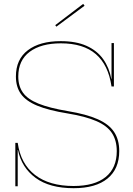

<svg xmlns="http://www.w3.org/2000/svg" viewBox="-20 -978 700 1008"><path d="M366.5 10Q240.5 10 166.8 -44.2Q93 -98.5 74.5 -190.5H70L73 -228Q88.5 -117.5 164 -59.5Q239.5 -1.5 366 -1.5Q476.5 -1.5 534.8 -48.8Q593 -96 593 -184.5Q593 -240.5 568 -279Q543 -317.5 486 -342.2Q429 -367 334.5 -382.5Q235.5 -398.5 176 -423Q116.5 -447.5 90 -484.5Q63.5 -521.5 63.5 -576.5Q63.5 -666.5 126.2 -714.2Q189 -762 298.5 -762Q379.5 -762 434.5 -737.2Q489.5 -712.5 521.5 -667.8Q553.5 -623 564.5 -563.5H569.5L565.5 -524Q549 -637 483.2 -693.8Q417.5 -750.5 299.5 -750.5Q195.5 -750.5 135.8 -706Q76 -661.5 76 -576.5Q76 -526 100.5 -491.5Q125 -457 182 -434Q239 -411 337 -394.5Q433.5 -378.5 492.8 -352.2Q552 -326 579 -285.2Q606 -244.5 606 -185Q606 -91 544.2 -40.5Q482.5 10 366.5 10ZM60.5 0V-228H73V0ZM565.5 -524V-752H578V-524ZM416.5 -957.5 424 -948 276 -838 270 -846Z"/></svg>

Font: Hepta Slab ExtraLight Thin
Style: Regular
Weight: 250
Version: Version 1.102